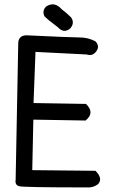

<svg xmlns="http://www.w3.org/2000/svg" viewBox="-20 -856 540 869"><path d="M188.5 -826.2Q226.6 -851.6 259.8 -813.5Q282.2 -796.9 301.8 -777.3Q319.3 -752 297.9 -727.5Q269.5 -703.1 242.2 -732.4Q191.4 -770.5 180.7 -783.2Q169.9 -807.6 188.5 -826.2ZM97.7 -696.3Q302.7 -686.5 340.8 -686.5Q378.9 -686.5 412.1 -668.9Q435.5 -643.6 411.1 -618.2Q395.5 -601.6 373 -609.4L140.6 -621.1L131.8 -389.6L369.1 -385.7Q411.1 -345.7 367.2 -310.5L130.9 -314.5L126 -85.9L412.1 -83Q447.3 -47.9 423.8 -22.5Q400.4 -4.9 370.1 -7.8Q85.9 -7.8 66.4 -13.2Q46.9 -18.6 50.8 -43L62.5 -656.2Q61.5 -694.3 97.7 -696.3Z"/></svg>

Font: JasonHandwriting2
Style: Regular
Weight: 400
Version: Version 1.05.10